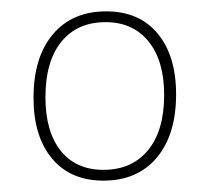

<svg xmlns="http://www.w3.org/2000/svg" viewBox="-20 -664 369 338"><path d="M167 -644Q225 -644 257.5 -605Q290 -566 290 -498Q290 -427 256 -386.5Q222 -346 162 -346Q104 -346 71.5 -385Q39 -424 39 -492Q39 -563 73 -603.5Q107 -644 167 -644ZM166 -625Q116 -625 88 -590.5Q60 -556 60 -493Q60 -432 87 -398.5Q114 -365 162 -365Q212 -365 240.5 -399.5Q269 -434 269 -497Q269 -557 241.5 -591Q214 -625 166 -625Z"/></svg>

Font: Alegreya Sans SC Thin
Style: Regular
Weight: 100
Designer: Juan Pablo del Peral
Foundry: Huerta Tipografica
Version: Version 2.007